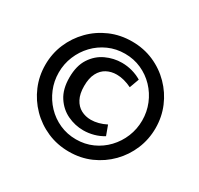

<svg xmlns="http://www.w3.org/2000/svg" viewBox="-161 -939 1209 1168"><g transform="rotate(30 443.5 -355.5)"><path d="M451.7 31.2Q369.6 31.2 299.1 0.5Q228.5 -30.3 175.8 -84Q123 -137.7 93.5 -207.5Q64 -277.3 64 -356Q64 -434.6 93.5 -504.2Q123 -573.7 175.8 -627.4Q228.5 -681.2 299.1 -711.7Q369.6 -742.2 451.7 -742.2Q533.7 -742.2 603.8 -711.7Q673.8 -681.2 726.6 -627.4Q779.3 -573.7 808.6 -504.2Q837.9 -434.6 837.9 -356Q837.9 -277.3 808.6 -207.5Q779.3 -137.7 726.6 -84Q673.8 -30.3 603.8 0.5Q533.7 31.2 451.7 31.2ZM462.4 -125Q404.8 -125 351.3 -150.1Q297.9 -175.3 263.7 -227.8Q229.5 -280.3 229.5 -361.8Q229.5 -444.3 263.7 -496.8Q297.9 -549.3 351.6 -574.2Q405.3 -599.1 462.9 -599.1Q499.5 -599.1 535.2 -589.4Q570.8 -579.6 601.6 -561L577.1 -493.7Q550.3 -506.8 523.7 -513.9Q497.1 -521 471.2 -521Q432.6 -521 401.4 -504.4Q370.1 -487.8 351.6 -452.6Q333 -417.5 333 -361.8Q333 -307.1 351.6 -272Q370.1 -236.8 401.4 -220.2Q432.6 -203.6 470.7 -203.6Q495.6 -203.6 522.7 -210.7Q549.8 -217.8 576.2 -231.4L601.1 -163.6Q570.3 -144.5 534.7 -134.8Q499 -125 462.4 -125ZM451.7 -55.2Q513.7 -55.2 566.9 -79.1Q620.1 -103 659.9 -145Q699.7 -187 721.9 -241.2Q744.1 -295.4 744.1 -356Q744.1 -416.5 721.9 -470.7Q699.7 -524.9 659.9 -566.7Q620.1 -608.4 566.9 -632.3Q513.7 -656.2 451.7 -656.2Q389.6 -656.2 336.2 -632.3Q282.7 -608.4 242.9 -566.7Q203.1 -524.9 180.7 -470.7Q158.2 -416.5 158.2 -356Q158.2 -295.4 180.7 -241.2Q203.1 -187 242.9 -145Q282.7 -103 336.2 -79.1Q389.6 -55.2 451.7 -55.2Z"/></g></svg>

Font: Comme Black
Style: Regular
Weight: 900
Version: Version 1.000;gftools[0.9.27]